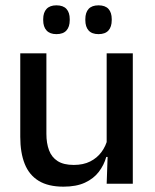

<svg xmlns="http://www.w3.org/2000/svg" viewBox="-20 -689 580 720"><path d="M154 -489V-187Q154 -152 163.8 -125.8Q173.5 -99.5 196 -85Q218.5 -70.5 256.5 -70.5Q292.5 -70.5 318.2 -83.5Q344 -96.5 360.5 -118.8Q377 -141 383.5 -168.5L399.5 -100.5H378.5Q370 -70 350.5 -44.5Q331 -19 298.5 -4Q266 11 218 11Q161 11 125.2 -10.8Q89.5 -32.5 72.8 -74.2Q56 -116 56 -176V-489ZM478 -489V0H380L384 -114.5L380 -120.5V-489ZM191.5 -561Q167 -561 154.5 -574.8Q142 -588.5 142 -613.5V-617Q142 -642 154.5 -655.5Q167 -669 191.5 -669Q217 -669 229.2 -655.5Q241.5 -642 241.5 -617V-613.5Q241.5 -588.5 229.2 -574.8Q217 -561 191.5 -561ZM349.5 -561Q324.5 -561 312.2 -574.8Q300 -588.5 300 -613.5V-617Q300 -642 312.2 -655.5Q324.5 -669 349.5 -669Q374.5 -669 386.8 -655.5Q399 -642 399 -617V-613.5Q399 -588.5 386.8 -574.8Q374.5 -561 349.5 -561Z"/></svg>

Font: Anek Latin Medium Medium
Style: Regular
Weight: 500
Version: Version 1.003